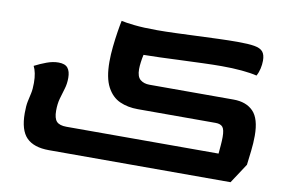

<svg xmlns="http://www.w3.org/2000/svg" viewBox="-77 -847 1525 1008"><g transform="rotate(10 686.0 -342.5)"><path d="M237 25Q156 25 117 -14.5Q78 -54 78 -145Q78 -184 83 -207.5Q88 -231 93 -253Q98 -275 98 -309Q98 -337 93.5 -359.5Q89 -382 81 -397Q112 -413 144.5 -425Q177 -437 207 -437Q242 -437 256.5 -419Q271 -401 271 -366Q271 -334 262.5 -307Q254 -280 246 -251Q238 -222 238 -186Q238 -145 253.5 -128.5Q269 -112 306 -112H1117Q1119 -134 1121 -158Q1123 -182 1123 -201Q1123 -241 1111.5 -254.5Q1100 -268 1074 -268H659Q605 -268 562.5 -287Q520 -306 494.5 -354Q469 -402 469 -488Q469 -526 473.5 -568.5Q478 -611 484 -649Q490 -687 495 -710Q515 -705 564 -699.5Q613 -694 686 -694Q730 -694 784.5 -696Q839 -698 897.5 -700.5Q956 -703 1012 -705Q1068 -707 1114 -707Q1172 -707 1204 -701.5Q1236 -696 1249 -680Q1262 -664 1262 -633Q1262 -612 1257 -590Q1252 -568 1242 -550Q1210 -558 1161 -562.5Q1112 -567 1053 -567Q1012 -567 955 -565Q898 -563 837.5 -560.5Q777 -558 724 -556Q671 -554 639 -554Q635 -537 632 -515Q629 -493 629 -476Q629 -436 648 -420.5Q667 -405 697 -405H1145Q1213 -405 1250.5 -366.5Q1288 -328 1288 -237Q1288 -198 1283 -155.5Q1278 -113 1274 -80L1205 25Z"/></g></svg>

Font: Lemonada SemiBold
Style: Regular
Weight: 600
Designer: Mohamed Gaber (Arabic), Eduardo Tunni (Latin)
Foundry: Kief Type Foundry
Version: Version 4.005; ttfautohint (v1.8.3)